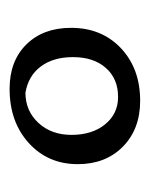

<svg xmlns="http://www.w3.org/2000/svg" viewBox="24 -681 312 400"><g transform="rotate(-90 180.0 -481.0)"><path d="M38 -475Q38 -537 82 -577Q126 -617 195 -617Q253 -617 287.5 -582Q322 -547 322 -489Q322 -425 279.5 -385Q237 -345 170 -345Q111 -345 74.5 -381Q38 -417 38 -475ZM261 -485Q261 -526 241.5 -552Q222 -578 187 -584Q149 -584 124 -557Q99 -530 99 -488Q99 -445 121 -418Q143 -391 178 -391Q216 -391 238.5 -416.5Q261 -442 261 -485Z"/></g></svg>

Font: Mirza
Style: Regular
Weight: 400
Designer: Arabic design by Kourosh Beigpour, Latin design by Eduardo Tunni, engineering by Lasse Fister
Version: Version 1.0010g